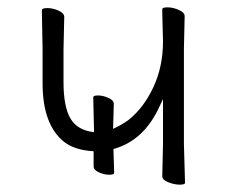

<svg xmlns="http://www.w3.org/2000/svg" viewBox="-20 -498 618 523"><path d="M236 -138V-145L234 -233Q234 -238 247 -238Q260 -238 275 -231.5Q290 -225 290 -215L288 -147Q314 -159 331 -172Q372 -205 398 -261Q424 -317 424 -385L422 -463V-473Q422 -478 436.5 -478Q451 -478 467 -471Q483 -464 483 -454L481 -365V-106L484 0Q484 5 469.5 5Q455 5 438.5 -1.5Q422 -8 422 -18L424 -106V-228L414 -207Q372 -115 289 -92L291 -27Q291 -22 277.5 -22Q264 -22 249.5 -28.5Q235 -35 235 -45V-86Q183 -89 154 -112Q96 -159 96 -271V-364L94 -470Q94 -476 109 -476Q124 -476 139.5 -469Q155 -462 155 -452L153 -364V-275Q153 -207 172 -175Q191 -143 236 -138Z"/></svg>

Font: ToneOZ-Pinyin-WenKai-Light
Style: Light
Weight: 300
Designer: Fontworks Inc.
Foundry: ToneOZ
Version: Version 0.240331